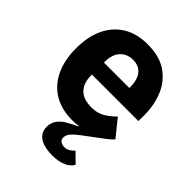

<svg xmlns="http://www.w3.org/2000/svg" viewBox="-211 -654 984 984"><g transform="rotate(45 281.0 -162.5)"><path d="M336 212Q304 212 276 204Q248 196 231 177.5Q214 159 214 128Q214 100 228 79.5Q242 59 268 43Q294 27 328 12L327 8Q314 11 303 11.5Q292 12 283 12Q204 12 149 -21.5Q94 -55 65 -117Q36 -179 36 -263Q36 -346 64.5 -407.5Q93 -469 148 -503Q203 -537 282 -537Q369 -537 422.5 -499.5Q476 -462 501 -401Q526 -340 526 -269V-225H189V-217Q189 -165 217.5 -134.5Q246 -104 307 -104Q351 -104 382 -124Q413 -144 435 -167L509 -75Q498 -62 472.5 -42.5Q447 -23 402 10Q380 26 363.5 39Q347 52 335.5 63Q324 74 318.5 84.5Q313 95 313 106Q313 123 324.5 130.5Q336 138 351 138Q368 138 381.5 130Q395 122 405 110L457 161Q444 185 413.5 198.5Q383 212 336 212ZM189 -312H373V-321Q373 -353 363.5 -377Q354 -401 334.5 -414.5Q315 -428 285 -428Q255 -428 233.5 -414.5Q212 -401 200.5 -377Q189 -353 189 -320Z"/></g></svg>

Font: IBM Plex Sans
Style: Bold
Weight: 700
Designer: Mike Abbink, Paul van der Laan, Pieter van Rosmalen
Foundry: Bold Monday
Version: Version 3.201